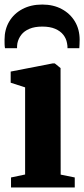

<svg xmlns="http://www.w3.org/2000/svg" viewBox="-22 -825 370 845"><path d="M26.5 0V-44L88.5 -57V-440.5L25 -461V-510L210 -546H219L244.5 -525.5L245 -56.5L307 -44V0ZM164 -805Q213 -805 250 -785Q287 -765 307.8 -730.2Q328.5 -695.5 328.5 -650Q328.5 -640.5 328 -630.5Q327.5 -620.5 327 -613H275Q275 -617.5 274.8 -623Q274.5 -628.5 273 -635Q269.5 -655.5 256.5 -672Q243.5 -688.5 220.8 -698.2Q198 -708 164 -708Q130.5 -708 107.5 -698.2Q84.5 -688.5 71.8 -672Q59 -655.5 54.5 -634.5Q53.5 -628.5 53.2 -623Q53 -617.5 53 -613H0Q-1.5 -620.5 -1.8 -630.5Q-2 -640.5 -2 -650.5Q-2 -695.5 18.5 -730.2Q39 -765 76.5 -785Q114 -805 164 -805Z"/></svg>

Font: Merriweather 72pt ExtraBold
Style: Regular
Weight: 800
Version: Version 2.100